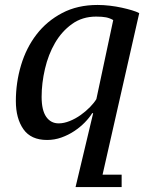

<svg xmlns="http://www.w3.org/2000/svg" viewBox="-20 -555 610 775"><path d="M394 150 542 -502C534.7 -506 524.8 -509.8 512.5 -513.5C500.2 -517.2 486.5 -520.7 471.5 -524C456.5 -527.3 440.5 -530 423.5 -532C406.5 -534 390 -535 374 -535C320 -535 272.3 -524.2 231 -502.5C189.7 -480.8 155.2 -452 127.5 -416C99.8 -380 79 -338.7 65 -292C51 -245.3 44 -197 44 -147C44 -100.3 54.2 -62.5 74.5 -33.5C94.8 -4.5 126.7 10 170 10C190 10 209.3 6.7 228 0C246.7 -6.7 264 -15.3 280 -26C296 -36.7 310.2 -48.3 322.5 -61C334.8 -73.7 344.7 -86 352 -98H356L285 200H471V150ZM217 -57C195.7 -57 178.8 -65.8 166.5 -83.5C154.2 -101.2 148 -128 148 -164C148 -200.7 152.5 -238.3 161.5 -277C170.5 -315.7 184 -350.5 202 -381.5C220 -412.5 242.8 -438 270.5 -458C298.2 -478 330.7 -488 368 -488C384.7 -488 398 -487 408 -485C418 -483 427.7 -479.3 437 -474L369 -155C363 -145 354.5 -134.3 343.5 -123C332.5 -111.7 320 -101 306 -91C292 -81 277.2 -72.8 261.5 -66.5C245.8 -60.2 231 -57 217 -57Z"/></svg>

Font: PT Serif Caption
Style: Italic
Weight: 400
Italic angle: -12°
Designer: A.Korolkova, O.Umpeleva, V.Yefimov
Foundry: ParaType Ltd
Version: Version 1.000W OFL